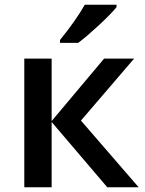

<svg xmlns="http://www.w3.org/2000/svg" viewBox="-20 -786 609 806"><path d="M196.8 0H82V-540H196.8V-277.8L417 -540H543L319.8 -279.8L562 0H430.2L196.8 -273.9ZM469.2 -766.1V-755.9Q444.3 -725.6 393.6 -678.7Q342.8 -631.8 308.1 -606H231.9V-618.2Q296.9 -697.8 335.9 -766.1Z"/></svg>

Font: OpenSans-Semibold
Style: Regular
Weight: 600
Foundry: Ascender Corporation
Version: Version 1.10